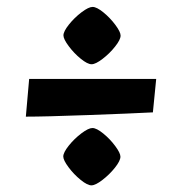

<svg xmlns="http://www.w3.org/2000/svg" viewBox="-20 -561 540 569"><path d="M168 -456.1Q168 -467.8 184.3 -488.3Q200.7 -508.8 221.7 -524.7Q242.7 -540.5 254.4 -540.5Q266.6 -540.5 286.6 -524.2Q306.6 -507.8 322 -487.1Q337.4 -466.3 337.4 -455.6Q337.4 -443.4 321 -422.9Q304.7 -402.3 283.9 -386.5Q263.2 -370.6 251.5 -370.6Q239.3 -370.6 219.2 -387Q199.2 -403.3 183.6 -424.3Q168 -445.3 168 -456.1ZM66.4 -327.1H442.9L433.1 -228Q368.7 -224.6 240.7 -220Q112.8 -215.3 56.6 -215.3ZM167.5 -97.2Q167.5 -108.9 183.8 -129.4Q200.2 -149.9 221.2 -165.8Q242.2 -181.6 253.9 -181.6Q266.1 -181.6 286.1 -165.3Q306.2 -148.9 321.5 -128.2Q336.9 -107.4 336.9 -96.7Q336.9 -84.5 320.6 -64Q304.2 -43.5 283.4 -27.6Q262.7 -11.7 251 -11.7Q238.8 -11.7 218.8 -28.1Q198.7 -44.4 183.1 -65.4Q167.5 -86.4 167.5 -97.2Z"/></svg>

Font: Vesper Libre Heavy
Style: Regular
Weight: 900
Designer: Robert Keller & Kimya Gandhi
Foundry: Mota Italic
Version: Version 1.058